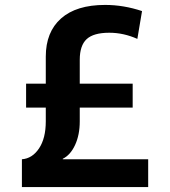

<svg xmlns="http://www.w3.org/2000/svg" viewBox="-20 -760 691 780"><path d="M235 -115V-113H582V0H69V-113Q111 -116 138.5 -157Q166 -198 166 -267V-323H86V-420H166V-530Q166 -630 228 -685Q290 -740 407 -740Q482 -740 557 -715L538 -602Q482 -627 424 -627Q360 -627 332 -601Q304 -575 304 -517V-420H519V-323H304V-267Q304 -212 285 -171Q266 -130 235 -115Z"/></svg>

Font: Mplus 1p Bold
Style: Bold
Weight: 700
Version: Version 1.061